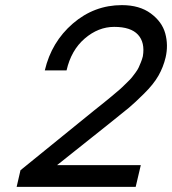

<svg xmlns="http://www.w3.org/2000/svg" viewBox="-20 -730 672 750"><path d="M530 -85 510 0H145H45L60 -65L347 -298Q357 -306 379 -323.5Q401 -341 408.5 -347.5Q416 -354 433.5 -368.5Q451 -383 457.5 -389.5Q464 -396 477 -408.5Q490 -421 495.5 -428Q501 -435 509.5 -446.5Q518 -458 522 -467Q526 -476 530.5 -487Q535 -498 538 -510Q547 -564 519 -594.5Q491 -625 426 -625Q364 -625 311 -579.5Q258 -534 240 -455H155Q181 -566 264.5 -638Q348 -710 456 -710Q525 -710 569 -677.5Q613 -645 625.5 -599.5Q638 -554 627 -506Q618 -468 599 -434.5Q580 -401 542.5 -364Q505 -327 484 -309.5Q463 -292 409 -249L203 -85Z"/></svg>

Font: Miedinger
Style: Italic
Weight: 400
Italic angle: -13°
Version: Version 001.000